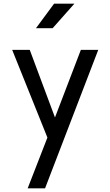

<svg xmlns="http://www.w3.org/2000/svg" viewBox="-20 -770 598 1040"><path d="M45.9 -500H141.1L277.8 -133.8L418 -500H512.2L224.1 250H129.9L236.8 -24.9ZM174.8 -617.2 272.9 -750H382.8L265.1 -617.2Z"/></svg>

Font: Carme
Style: Regular
Weight: 400
Version: 1.000